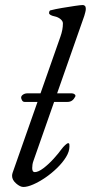

<svg xmlns="http://www.w3.org/2000/svg" viewBox="-20 -729 361 763"><path d="M78 -324Q71 -324 67.5 -330.5Q64 -337 64 -341Q64 -348 71.5 -353Q79 -358 88 -358H266Q271 -358 275.5 -355Q280 -352 280 -348Q280 -347 279.5 -346.5Q279 -346 279 -345Q274 -335 266.5 -329.5Q259 -324 248 -324ZM73 14Q60 14 44 0Q28 -14 28 -30Q28 -36 30 -42L220 -583Q225 -597 227.5 -610Q230 -623 230 -636Q230 -645 220.5 -653Q211 -661 197 -664Q187 -666 181 -669.5Q175 -673 175 -677Q175 -680 175.5 -682Q176 -684 177.5 -686Q179 -688 181 -688Q200 -693 227 -697.5Q254 -702 277.5 -705.5Q301 -709 309 -709Q314 -709 317.5 -705.5Q321 -702 321 -694Q321 -688 319 -680.5Q317 -673 315 -666L113 -90Q110 -82 109 -74.5Q108 -67 108 -61Q108 -45 118 -45Q132 -45 152.5 -60.5Q173 -76 193 -98Q213 -120 225 -137Q231 -145 239 -152.5Q247 -160 251 -160Q255 -160 255.5 -156.5Q256 -153 256 -147Q256 -127 242.5 -105Q229 -83 207 -61.5Q185 -40 160 -23Q135 -6 112 4Q89 14 73 14Z"/></svg>

Font: EB Garamond
Style: Italic
Weight: 400
Italic angle: -17.2°
Designer: Georg Duffner and Octavio Pardo
Foundry: Georg Duffner
Version: Version 1.001